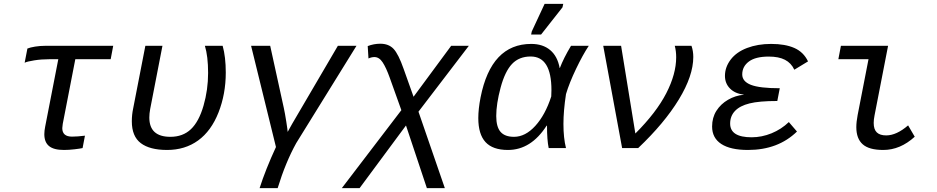

<svg xmlns="http://www.w3.org/2000/svg" viewBox="-20 -765 4841 992"><path d="M233.9 -459Q193.4 -459 156.7 -453.1Q120.1 -447.3 107.4 -440.9L121.6 -514.2Q135.7 -520 161.4 -524.2Q187 -528.3 213.4 -528.3H564.9L551.8 -459H369.1L304.2 -125L301.8 -103Q301.8 -59.1 352.1 -59.1Q379.9 -59.1 418.9 -64L406.7 0Q394.5 2.9 365.2 6.3Q335.9 9.8 310.5 9.8Q257.8 9.8 233.4 -10.3Q209 -30.3 209 -71.8Q209 -88.9 213.4 -110.8L281.2 -459Z M843.3 9.8Q753.9 9.8 707.5 -25.4Q661.1 -60.5 661.1 -138.2Q661.1 -172.4 668 -204.6L731 -528.3H819.3L755.9 -201.7Q751.5 -177.7 751.5 -157.7Q751.5 -58.1 860.4 -58.1Q924.8 -58.1 966.3 -97.4Q1007.8 -136.7 1031.5 -218.8Q1055.2 -300.8 1055.2 -388.2Q1055.2 -474.1 1038.6 -528.3H1130.4Q1146.5 -470.7 1146.5 -390.1Q1146.5 -279.3 1108.9 -183.8Q1071.3 -88.4 1003.7 -39.3Q936 9.8 843.3 9.8Z M1376 -528.3 1446.3 -207.5Q1452.1 -181.6 1459.2 -136.2Q1466.3 -90.8 1466.3 -83.5Q1469.7 -90.8 1489.5 -125.2Q1509.3 -159.7 1725.6 -528.3H1821.8L1510.7 -25.9Q1455.6 73.2 1414.6 207H1321.3Q1352.1 110.8 1405.8 -5.4L1277.3 -528.3Z M2077.6 -116.7 1837.9 207H1746.1L2053.7 -195.8L1993.7 -363.3Q1975.1 -415.5 1957 -442.9Q1939 -470.2 1914.6 -470.2Q1899.4 -470.2 1883.8 -462.9L1879.9 -526.9Q1911.6 -539.1 1944.8 -539.1Q1988.3 -539.1 2013.4 -512.5Q2038.6 -485.8 2065.4 -409.2L2116.7 -265.1L2311 -528.3H2402.3L2142.1 -188L2278.3 207H2185.5Z M2804.2 -115.7Q2723.6 9.8 2604.5 9.8Q2525.9 9.8 2488.5 -30.8Q2451.2 -71.3 2451.2 -154.8Q2451.2 -201.7 2462.9 -261.7Q2517.6 -538.1 2724.6 -538.1Q2784.7 -538.1 2822.5 -506.3Q2860.4 -474.6 2871.6 -413.6H2872.6Q2892.1 -464.8 2930.2 -528.3H3022Q2991.7 -482.9 2956.5 -409.7Q2921.4 -336.4 2904.3 -278.8Q2891.1 -192.4 2891.1 -124.5Q2891.1 -51.8 2904.3 0H2814.9Q2806.2 -41 2806.2 -115.7ZM2543.9 -165.5Q2543.9 -109.4 2566.2 -83.7Q2588.4 -58.1 2635.7 -58.1Q2694.3 -58.1 2745.8 -114.7Q2797.4 -171.4 2828.1 -266.6L2829.1 -299.3Q2829.1 -473.1 2721.7 -473.1Q2662.1 -473.1 2625.5 -434.6Q2588.9 -396 2566.4 -312Q2543.9 -228 2543.9 -165.5ZM2724.1 -586.4 2727.5 -602.5 2793.9 -745.1H2890.1L2886.2 -727.1L2775.4 -586.4Z M3277.3 0H3194.3L3096.7 -528.3H3189L3262.7 -75.2Q3371.1 -183.6 3422.4 -283.2Q3473.6 -382.8 3473.6 -469.2Q3473.6 -501 3466.3 -528.3H3552.7Q3562 -501.5 3562 -470.7Q3562 -373.5 3487.3 -251Q3412.6 -128.4 3277.3 0Z M3863.3 -55.7Q3916 -55.7 3966.6 -76.4Q4017.1 -97.2 4055.7 -134.3L4097.7 -85.4Q4000 9.8 3844.7 9.8Q3753.9 9.8 3706.5 -21.2Q3659.2 -52.2 3659.2 -111.3Q3659.2 -157.2 3681.4 -192.4Q3703.6 -227.5 3741.5 -249.5Q3779.3 -271.5 3822.3 -275.4V-276.4Q3777.8 -281.2 3751.7 -307.6Q3725.6 -334 3725.6 -373Q3725.6 -418 3755.1 -457Q3784.7 -496.1 3839.8 -517.1Q3895 -538.1 3964.4 -538.1Q4036.6 -538.1 4084.2 -517.1Q4131.8 -496.1 4154.8 -447.8L4084 -404.8Q4067.9 -439.5 4035.6 -456.1Q4003.4 -472.7 3952.1 -472.7Q3883.3 -472.7 3849.1 -447Q3814.9 -421.4 3814.9 -380.4Q3814.9 -344.2 3859.6 -326.7Q3904.3 -309.1 4008.8 -309.1L3996.1 -243.2Q3902.3 -243.2 3852.5 -230.7Q3802.7 -218.3 3777.6 -191.9Q3752.4 -165.5 3752.4 -126.5Q3752.4 -55.7 3863.3 -55.7Z M4494.1 -129.9Q4494.1 -96.2 4510.3 -80.8Q4526.4 -65.4 4558.6 -65.4Q4611.8 -65.4 4671.9 -117.2L4706.1 -58.6Q4631.3 9.8 4543.5 9.8Q4470.2 9.8 4437.3 -19.5Q4404.3 -48.8 4404.3 -107.9Q4404.3 -134.8 4411.1 -170.4L4467.3 -459H4311.5L4324.7 -528.3H4568.4L4498.5 -168.9Q4494.1 -147 4494.1 -129.9Z"/></svg>

Font: Cousine
Style: Italic
Weight: 400
Italic angle: -12°
Monospace: yes
Designer: Steve Matteson
Foundry: Monotype Imaging Inc.
Version: Version 1.21